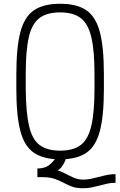

<svg xmlns="http://www.w3.org/2000/svg" viewBox="-20 -834 640 1022"><path d="M300 14Q212 14 161 -20.5Q110 -55 88.5 -136.5Q67 -218 67 -360V-440Q67 -582 88.5 -663.5Q110 -745 161 -779.5Q212 -814 300 -814Q389 -814 439.5 -779.5Q490 -745 511.5 -663.5Q533 -582 533 -440V-360Q533 -218 511.5 -136.5Q490 -55 439.5 -20.5Q389 14 300 14ZM420 168Q386 168 362.5 159Q339 150 317.5 138.5Q296 127 270.5 118Q245 109 207 109H179V63Q220 63 245 42Q270 21 284 -6L334 -9Q333 13 318.5 38.5Q304 64 287 74Q303 77 324.5 88.5Q346 100 371 111Q396 122 420 122Q449 122 478.5 114.5Q508 107 537.5 100Q567 93 595 93V139Q571 139 551 143.5Q531 148 511 153.5Q491 159 469 163.5Q447 168 420 168ZM300 -32Q370 -32 409.5 -62Q449 -92 466 -164Q483 -236 483 -360V-440Q483 -565 466 -636.5Q449 -708 409.5 -738Q370 -768 300 -768Q230 -768 190 -738Q150 -708 133.5 -636.5Q117 -565 117 -440V-360Q118 -236 134.5 -164Q151 -92 191 -62Q231 -32 300 -32Z"/></svg>

Font: Victor Mono Thin
Style: Regular
Weight: 100
Monospace: yes
Designer: Rune Bjørnerås
Version: Version 1.561;gftools[0.9.30]